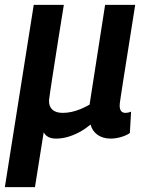

<svg xmlns="http://www.w3.org/2000/svg" viewBox="-42 -561 597 791"><path d="M-22 210 97 -541H221Q209 -467 200 -410.5Q191 -354 184.5 -311.5Q178 -269 173 -238Q168 -207 165 -185Q162 -163 160 -148Q159 -123 173.5 -109.5Q188 -96 216 -96Q235 -96 253 -100Q271 -104 289.5 -111.5Q308 -119 327 -130L391 -541H515Q497 -424 484.5 -348Q472 -272 465.5 -228Q459 -184 455.5 -163Q452 -142 451.5 -135Q451 -128 451 -126Q451 -111 457 -103.5Q463 -96 475 -96Q478 -96 484.5 -97Q491 -98 498 -101L493 -13Q477 -2 455 4Q433 10 414 10Q382 10 360 -5.5Q338 -21 331 -48Q307 -28 283 -15.5Q259 -3 235.5 3.5Q212 10 189 10Q169 10 156.5 3Q144 -4 138 -16L102 210Z"/></svg>

Font: Georama ExtraCondensed Thin SemiBold
Style: Italic
Weight: 600
Italic angle: -9°
Version: Version 1.001